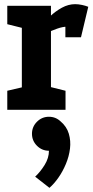

<svg xmlns="http://www.w3.org/2000/svg" viewBox="-20 -528 449 923"><path d="M300.7 -399.7 340.7 -508ZM85 -500H225V0H85ZM367.3 -381.3Q350.3 -390.7 334.3 -395.2Q318.3 -399.7 300.7 -399.7L340.7 -508Q356.7 -508 374 -504.3Q391.3 -500.7 404.3 -495.3ZM142.3 -336.7 131.7 -340Q131.7 -340 142.7 -357Q153.7 -374 173.7 -399Q193.7 -424 220.2 -449Q246.7 -474 277.7 -491Q308.7 -508 341.7 -508L301.7 -399.7Q281.7 -399.7 254.7 -390.2Q227.7 -380.7 201.8 -368.2Q176 -355.7 159.2 -346.2Q142.3 -336.7 142.3 -336.7ZM95 -391.7 15 -411.7V-500H95ZM15 0V-91.7L115 -115L95 0ZM215 0 188.3 -118.3 295 -91.7V0ZM294.3 -348.7V-488.7L404.3 -495.3L369.3 -348.7ZM215.3 196.7Q181.7 196.7 157.7 172.7Q133.7 148.7 133.7 115Q133.7 81.3 157.7 57.3Q181.7 33.3 215.3 33.3Q249 33.3 273 57.3Q297 81.3 297 115Q297 148.7 273 172.7Q249 196.7 215.3 196.7ZM149 321.3Q174 298.3 194.7 264.8Q215.3 231.3 215.3 196.7L270.7 55Q300.7 80.3 310.8 114.7Q321 149 316.5 186.3Q312 223.7 296.8 260Q281.7 296.3 260.8 326Q240 355.7 217.7 375Z"/></svg>

Font: Epunda Slab Light
Style: Regular
Weight: 300
Designer: Simon Atzbach
Foundry: typofactur
Version: Version 1.102